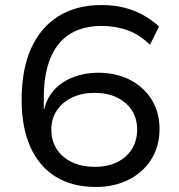

<svg xmlns="http://www.w3.org/2000/svg" viewBox="-20 -734 711 763"><path d="M361 9Q267 9 201 -32Q135 -73 100.5 -150.5Q66 -228 66 -337Q66 -459 104 -542.5Q142 -626 213 -670Q284 -714 384 -714Q430 -714 470 -704.5Q510 -695 545.5 -676Q581 -657 612 -629L576 -556Q533 -598 485 -614.5Q437 -631 384 -631Q329 -631 285.5 -613Q242 -595 213 -559Q184 -523 169 -470Q154 -417 154 -348V-300H156Q166 -345 196 -377.5Q226 -410 271.5 -427.5Q317 -445 369 -445Q442 -445 497 -416.5Q552 -388 583 -337.5Q614 -287 614 -221Q614 -154 582 -102Q550 -50 492.5 -20.5Q435 9 361 9ZM358 -71Q408 -71 445.5 -89.5Q483 -108 504 -141.5Q525 -175 525 -219Q525 -263 504 -295.5Q483 -328 445 -346.5Q407 -365 356 -365Q305 -365 266.5 -346.5Q228 -328 206 -295.5Q184 -263 184 -219Q184 -175 205.5 -141.5Q227 -108 266 -89.5Q305 -71 358 -71Z"/></svg>

Font: Nunito Sans 7pt SemiExpanded
Style: Regular
Weight: 400
Width: 6
Designer: Vernon Adams
Foundry: Vernon Adams
Version: Version 3.101;gftools[0.9.27]